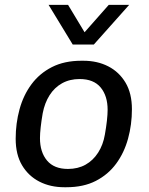

<svg xmlns="http://www.w3.org/2000/svg" viewBox="-20 -776 625 806"><path d="M250 10Q191.5 10 145.5 -13.5Q99.5 -37 72.6 -82.1Q45.8 -127.2 45.8 -193.5Q45.8 -258 62 -317.2Q78.2 -376.5 112 -422.1Q145.8 -467.8 198 -494.4Q250.2 -521 321.5 -521H330Q388.5 -521 434.4 -497.5Q480.2 -474 507 -429Q533.8 -384 533.8 -317.5Q533.8 -253 517.5 -193.8Q501.2 -134.5 467.6 -88.9Q434 -43.2 382.2 -16.6Q330.5 10 258.5 10ZM265.2 -66.8Q307 -66.8 339 -84.6Q371 -102.5 392 -135.4Q413 -168.2 420.2 -210.8Q425.8 -242 428.8 -269Q431.8 -296 431.8 -315Q431.8 -373.5 402.5 -408.9Q373.2 -444.2 314.2 -444.2Q272.5 -444.2 240.5 -426.4Q208.5 -408.5 188 -376.1Q167.5 -343.8 159.2 -300.2Q153.8 -269 150.8 -242Q147.8 -215 147.8 -196Q147.8 -137.5 177.4 -102.1Q207 -66.8 265.2 -66.8ZM522.2 -755.5 374 -589.2H285.2L184 -755.5H265.8L357.2 -603.8H302.5L436.5 -755.5Z"/></svg>

Font: Chivo Medium
Style: Italic
Weight: 500
Italic angle: -8.05°
Designer: Hector Gatti
Foundry: Omnibus-Type
Version: Version 2.002